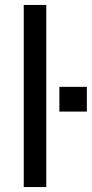

<svg xmlns="http://www.w3.org/2000/svg" viewBox="-20 -756 371 776"><path d="M76 0V-736H167V0ZM220 -305V-405H331V-305Z"/></svg>

Font: Mulish Medium
Style: Regular
Weight: 500
Designer: Vernon Adams
Foundry: Vernon Adams
Version: Version 3.603; ttfautohint (v1.8.3)